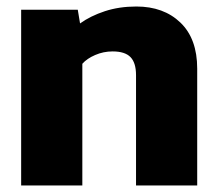

<svg xmlns="http://www.w3.org/2000/svg" viewBox="-20 -570 671 590"><path d="M45 0V-540H219L226 -498Q258 -521 302 -535.5Q346 -550 399 -550Q483 -550 534.5 -500.5Q586 -451 586 -359V0H398V-339Q398 -377 381 -394.5Q364 -412 326 -412Q298 -412 272.5 -401Q247 -390 233 -374V0Z"/></svg>

Font: Kanit
Style: Bold
Weight: 700
Designer: Katatrad Team
Foundry: CadsonDemak
Version: Version 2.000; ttfautohint (v1.8.3)